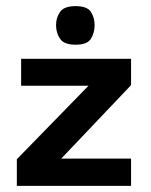

<svg xmlns="http://www.w3.org/2000/svg" viewBox="-20 -607 492 627"><path d="M35 0V-87L269 -327H49V-415H408V-329L180 -89H408V0ZM227 -461Q189 -461 176 -480.5Q163 -500 163 -525Q163 -549 176 -568Q189 -587 227 -587Q265 -587 277 -568Q289 -549 289 -525Q289 -500 277 -480.5Q265 -461 227 -461Z"/></svg>

Font: Darker Grotesque Light ExtraBold
Style: Regular
Weight: 800
Version: Version 1.000;gftools[0.9.28]